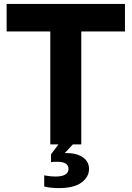

<svg xmlns="http://www.w3.org/2000/svg" viewBox="-20 -740 674 984"><path d="M206.6 216V158.8Q239.6 164.8 263.2 164.8Q331 164.8 331 125.6Q331 107.4 316.4 98.2Q301.8 89 272 89Q251.6 89 241.6 91V50.6L279.8 0H237.8V-578.8H14V-720H620.4V-578.8H396.6V0H353.4L311.8 44.4H320Q373.2 44.4 404.7 66.2Q436.2 88 436.2 125.6Q436.2 167.4 397.4 195.7Q358.6 224 282 224Q239.6 224 206.6 216Z"/></svg>

Font: Aspekta Variable
Style: Regular
Weight: 400
Designer: Ivo Dolenc
Version: Version 2.100